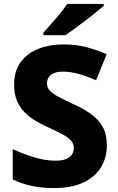

<svg xmlns="http://www.w3.org/2000/svg" viewBox="-20 -951 603 981"><path d="M526 -207Q526 -146 496 -96.5Q466 -47 406 -18.5Q346 10 255 10Q213 10 177 5Q141 0 108.5 -9.5Q76 -19 45 -34V-189Q99 -164 155.5 -147Q212 -130 264 -130Q297 -130 317.5 -138.5Q338 -147 347.5 -161.5Q357 -176 357 -195Q357 -218 341.5 -234.5Q326 -251 296 -266.5Q266 -282 223 -302Q191 -316 160.5 -334.5Q130 -353 105.5 -377.5Q81 -402 66.5 -436.5Q52 -471 52 -518Q52 -585 83.5 -630.5Q115 -676 172 -700Q229 -724 306 -724Q369 -724 422 -710Q475 -696 525 -674L471 -541Q423 -562 381.5 -573.5Q340 -585 301 -585Q274 -585 256 -577.5Q238 -570 229 -556.5Q220 -543 220 -525Q220 -504 234 -488.5Q248 -473 278 -457Q308 -441 357 -418Q410 -394 448 -366Q486 -338 506 -300.5Q526 -263 526 -207ZM510 -921Q494 -907 469 -887Q444 -867 415.5 -845Q387 -823 360 -803.5Q333 -784 314 -771H202V-784Q218 -803 241 -828.5Q264 -854 286.5 -881.5Q309 -909 323 -931H510Z"/></svg>

Font: Noto Sans Devanagari ExtraBold
Style: Regular
Weight: 800
Version: Version 2.003